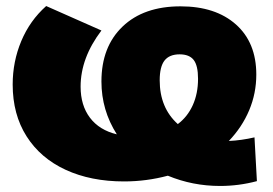

<svg xmlns="http://www.w3.org/2000/svg" viewBox="-20 -586 904 636"><path d="M709 30Q618 30 536 -4Q465 15 391 15Q281 15 197.5 -23.5Q114 -62 68 -134.5Q22 -207 22 -306Q22 -382 50.5 -450Q79 -518 133 -566L316 -485Q247 -394 247 -299Q247 -237 278 -196Q309 -155 367 -141Q316 -221 316 -316Q316 -431 386 -498Q456 -565 578 -565Q694 -565 761.5 -505Q829 -445 829 -339Q829 -277 805.5 -221Q782 -165 738 -119Q780 -121 823 -131L831 14Q771 30 709 30ZM509 -320Q509 -229 569 -175Q601 -199 618.5 -237.5Q636 -276 636 -325Q636 -369 621.5 -387.5Q607 -406 575 -406Q541 -406 525 -385.5Q509 -365 509 -320Z"/></svg>

Font: CMG Sans Black
Style: Regular
Weight: 900
Designer: Julieta Ulanovsky
Foundry: Julieta Ulanovsky
Version: Version 7.200